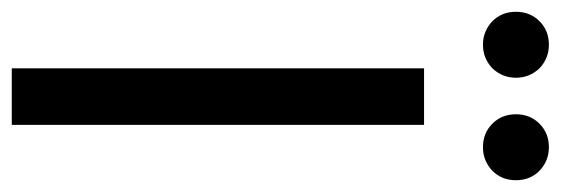

<svg xmlns="http://www.w3.org/2000/svg" viewBox="-342 -619 952 326"><g transform="rotate(90 134.0 -456.0)"><path d="M87 0H183V-700H87ZM47 -912Q23 -912 7 -896Q-9 -880 -9 -856Q-9 -832 7 -816Q24 -800 47 -800Q70 -800 87 -816Q103 -833 103 -856Q103 -879 87 -896Q70 -912 47 -912ZM221 -912Q197 -912 181 -896Q165 -880 165 -856Q165 -832 181 -816Q197 -800 221 -800Q244 -800 261 -816Q277 -832 277 -856Q277 -880 261 -896Q244 -912 221 -912Z"/></g></svg>

Font: Unageo
Style: Medium
Weight: 500
Designer: Richard Sepsi
Foundry: Richard Sepsi
Version: Version 2.000